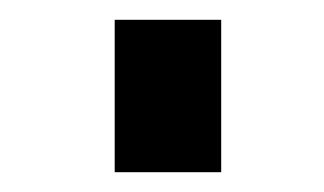

<svg xmlns="http://www.w3.org/2000/svg" viewBox="-20 -387 324 192"><path d="M94.7 -214.8V-367.2H201.2V-214.8Z"/></svg>

Font: Nasu
Style: Regular
Weight: 400
Designer: Ryoko NISHIZUKA (kana &amp; ideographs); Paul D. Hunt (Latin, Greek &amp; Cyrillic); Wenlong ZHANG (bopomofo); Sandoll C
Version: Version 2014.1215